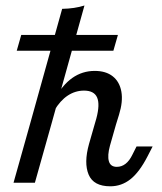

<svg xmlns="http://www.w3.org/2000/svg" viewBox="-20 -651 576 684"><path d="M280.9 -631.4 162.5 -206.7H86.3L201.4 -619.5Q246.2 -620.3 280.9 -631.4ZM55.7 -526.6H400.1L383.9 -470.2H39.6ZM86.3 -206.7H162.5L104.3 0H28.2ZM279.3 -328.2Q248.1 -328.2 221.3 -310.5Q194.5 -292.8 173.5 -257.4L172.9 -295Q201.5 -347.8 237.3 -373.1Q273.1 -398.4 317.6 -398.4Q357.4 -398.4 381.8 -379Q406.2 -359.6 412.4 -324.4Q418.6 -289.3 404.1 -242.6L393 -206.7H316.8L323.2 -228.8Q336.6 -278.9 326 -303.5Q315.4 -328.2 279.3 -328.2ZM396.2 -56.6Q413.2 -56.6 427.2 -67.4Q441.2 -78.2 451.6 -99.8L466.4 -129.2H523.7L505.5 -93.8Q476.7 -37.8 444.7 -12.5Q412.8 12.7 372.9 12.7Q313.4 12.7 295.8 -28.9Q278.3 -70.5 297 -137.7L316.8 -206.7H393L371.7 -131.9Q362.1 -96.6 367.9 -76.6Q373.6 -56.6 396.2 -56.6Z"/></svg>

Font: Playfair Micro SmCond SmLight
Style: Italic
Weight: 360
Width: 4
Italic angle: -15.6°
Designer: Claus Eggers Sørensen
Foundry: Claus Eggers Sørensen
Version: Version 2.203;Glyphs 3.3 (3326)